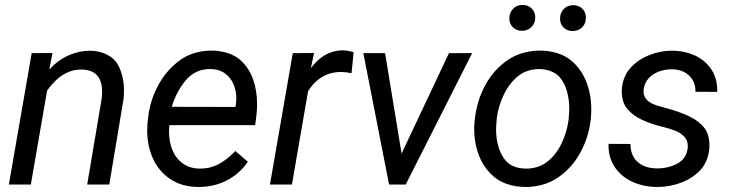

<svg xmlns="http://www.w3.org/2000/svg" viewBox="-20 -742 2943 772"><path d="M169.4 -377.9 104 0H15.6L107.4 -528.3L190.9 -528.8L178.2 -462.4Q212.4 -500 255.1 -519Q297.9 -538.1 340.3 -538.1Q378.9 -538.1 409.7 -522.7Q440.4 -507.3 455.1 -480Q478.5 -435.5 478.5 -377.9Q478.5 -362.3 477.1 -346.2L419.4 0H330.6L389.2 -347.7Q390.6 -360.8 390.6 -373Q390.6 -462.4 305.7 -462.4Q229.5 -462.4 169.4 -377.9Z M976.6 -91.8Q942.9 -42.5 891.4 -16.4Q839.8 9.8 779.3 9.8Q712.9 9.8 666 -21Q619.1 -51.8 595.5 -103.5Q571.8 -155.3 571.8 -218.8Q571.8 -226.6 572.8 -244.1L575.7 -270Q583.5 -339.4 617.2 -400.9Q650.9 -462.4 705.1 -501Q731 -519.5 763.4 -529.1Q795.9 -538.6 829.6 -538.6Q865.2 -538.6 896.5 -528.3Q927.7 -518.1 948.7 -498.5Q981.4 -468.3 997.6 -422.9Q1013.7 -377.4 1013.7 -323.2Q1013.7 -303.7 1011.2 -279.3L1005.9 -238.8H661.1Q659.7 -225.6 659.7 -212.4Q659.7 -172.4 673.3 -138.7Q687 -105 715.3 -84.5Q743.7 -64 785.6 -64Q825.7 -64 860.4 -82.8Q895 -101.6 926.3 -134.8ZM670.4 -312.5 926.8 -312 928.2 -319.8Q930.2 -336.4 930.2 -345.2Q930.2 -377.4 918.5 -404.5Q906.7 -431.6 883.1 -448Q859.4 -464.4 824.7 -464.4Q766.1 -464.4 728.5 -420.9Q690.9 -377.4 670.4 -312.5Z M1218.8 -375.5 1153.8 0H1065.4L1157.2 -528.3L1242.7 -528.8L1230 -467.8Q1282.7 -539.6 1358.9 -539.6Q1375.5 -539.6 1401.9 -532.7L1393.6 -447.8Q1367.7 -452.6 1351.1 -452.6Q1267.6 -452.6 1218.8 -375.5Z M1878.4 -528.3 1611.3 0H1544.4L1440.9 -528.3H1528.3L1594.7 -124.5L1785.2 -528.3Z M2081.1 -722.2Q2103.5 -722.2 2117.9 -707.8Q2132.3 -693.4 2132.3 -670.4Q2131.8 -647.9 2116.7 -633.1Q2101.6 -618.2 2078.6 -618.2Q2056.6 -618.2 2042.2 -632.3Q2027.8 -646.5 2027.8 -668.5Q2028.3 -691.4 2043.2 -706.8Q2058.1 -722.2 2081.1 -722.2ZM2284.7 -721.2Q2307.1 -721.2 2321.5 -707Q2335.9 -692.9 2335.9 -670.4Q2335.9 -647.5 2320.8 -632.3Q2305.7 -617.2 2282.7 -617.2Q2260.7 -617.2 2246.3 -631.1Q2231.9 -645 2231.9 -667.5Q2231.9 -690.4 2246.8 -705.8Q2261.7 -721.2 2284.7 -721.2ZM1889.6 -266.6Q1898.4 -340.8 1932.9 -402.6Q1967.3 -464.4 2023.4 -502Q2050.3 -520 2083.5 -529.3Q2116.7 -538.6 2150.9 -538.6Q2188 -538.6 2220.9 -528.3Q2253.9 -518.1 2277.3 -498Q2316.9 -464.8 2337.2 -413.8Q2357.4 -362.8 2357.4 -303.2Q2357.4 -286.6 2356 -270.5L2355 -259.3Q2346.2 -186.5 2311.5 -125Q2276.9 -63.5 2220.7 -26.4Q2193.8 -8.3 2160.9 0.7Q2127.9 9.8 2093.3 9.8Q2056.6 9.8 2023.7 -0.5Q1990.7 -10.7 1967.3 -30.3Q1927.7 -63 1907.2 -113.5Q1886.7 -164.1 1886.7 -223.6Q1886.7 -239.3 1888.2 -255.4ZM1976.6 -254.9Q1974.6 -233.4 1974.6 -221.7Q1974.6 -184.6 1984.1 -151.9Q1993.7 -119.1 2013.7 -95.7Q2026.9 -80.1 2048.6 -72Q2070.3 -64 2095.2 -64Q2118.7 -64 2141.1 -71Q2163.6 -78.1 2181.2 -92.3Q2216.3 -120.1 2237.8 -165Q2259.3 -210 2266.1 -259.3L2267.1 -270.5Q2269 -292 2269 -303.7Q2269 -340.8 2259.8 -374.5Q2250.5 -408.2 2230.5 -431.6Q2216.8 -447.3 2194.6 -455.8Q2172.4 -464.4 2147.5 -464.4Q2124 -464.4 2101.8 -457Q2079.6 -449.7 2062.5 -435.5Q2027.3 -406.7 2005.6 -361.3Q1983.9 -315.9 1977.5 -266.6Z M2745.6 -154.3Q2745.6 -177.7 2731 -192.9Q2716.3 -208 2695.3 -216.3Q2674.3 -224.6 2644 -231.9Q2599.1 -243.2 2563 -259.5Q2526.9 -275.9 2503.4 -302.7Q2491.7 -315.9 2485.8 -334.7Q2480 -353.5 2480 -374.5Q2480 -399.9 2488.8 -424.6Q2497.6 -449.2 2514.2 -468.3Q2544.4 -501.5 2589.1 -519.8Q2633.8 -538.1 2680.7 -538.1Q2732.4 -538.1 2774.7 -518.6Q2816.9 -499 2841.1 -461.7Q2865.2 -424.3 2863.8 -372.6L2776.4 -373Q2776.9 -400.4 2764.6 -420.9Q2752.4 -441.4 2730.7 -452.4Q2709 -463.4 2681.2 -463.4Q2654.3 -463.4 2629.9 -454.6Q2605.5 -445.8 2588.6 -427.7Q2571.8 -409.7 2567.9 -382.8Q2567.4 -379.9 2567.4 -375Q2567.4 -334 2623 -317.4L2660.6 -306.6Q2717.8 -291 2755.4 -272.2Q2793 -253.4 2813.5 -226.1Q2822.8 -213.4 2827.6 -195.6Q2832.5 -177.7 2832.5 -157.2Q2832.5 -130.4 2823.5 -104.5Q2814.5 -78.6 2796.9 -59.1Q2766.1 -25.9 2720 -8.1Q2673.8 9.8 2623.5 9.8Q2569.3 9.8 2523.9 -10.5Q2478.5 -30.8 2451.9 -70.1Q2425.3 -109.4 2426.8 -163.6L2515.1 -163.1Q2515.1 -115.7 2544.4 -90.3Q2573.7 -64.9 2622.6 -64.9Q2667.5 -64.9 2703.1 -84Q2738.8 -103 2744.6 -143.1Q2745.6 -150.9 2745.6 -154.3Z"/></svg>

Font: Mardoto
Style: Italic
Weight: 400
Italic angle: -12°
Designer: Christian Robertson, Vahan Hovhannisyan
Foundry: Google
Version: Version 1.000